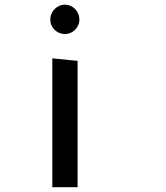

<svg xmlns="http://www.w3.org/2000/svg" viewBox="-20 -578 690 798"><path d="M197.5 200V-335.5L302.5 -325V200ZM189 -497Q189 -509.5 193.8 -520.8Q198.5 -532 206.8 -540.2Q215 -548.5 226 -553.5Q237 -558.5 250 -558.5Q262.5 -558.5 273.5 -553.5Q284.5 -548.5 292.5 -540.2Q300.5 -532 305.2 -520.8Q310 -509.5 310 -497Q310 -484.5 305.2 -473.5Q300.5 -462.5 292.2 -454.2Q284 -446 273 -441.2Q262 -436.5 249.5 -436.5Q237 -436.5 226 -441.2Q215 -446 206.8 -454.2Q198.5 -462.5 193.8 -473.5Q189 -484.5 189 -497Z"/></svg>

Font: B612 Mono
Style: Regular
Weight: 400
Version: Version 1.005